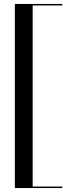

<svg xmlns="http://www.w3.org/2000/svg" viewBox="-20 -800 364 970"><path d="M55 150V-780H145V150ZM55 150V142.5H295V150ZM55 -772.5V-780H295V-772.5Z"/></svg>

Font: Bodoni Moda 28pt
Style: Regular
Weight: 400
Designer: Owen Earl
Foundry: indestructible type
Version: Version 2.005